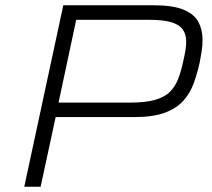

<svg xmlns="http://www.w3.org/2000/svg" viewBox="-20 -708 803 728"><path d="M72 0 220 -688H562Q636 -688 676.5 -671Q717 -654 732.5 -624.5Q748 -595 748 -556Q748 -537 745 -516.5Q742 -496 738 -475Q729 -433 715.5 -395Q702 -357 676.5 -327.5Q651 -298 606 -281Q561 -264 489 -264H191L134 0ZM202 -319H475Q532 -319 568.5 -329.5Q605 -340 625 -360.5Q645 -381 656 -410Q667 -439 675 -477Q680 -498 683 -516.5Q686 -535 686 -550Q686 -577 673.5 -595.5Q661 -614 630.5 -623.5Q600 -633 542 -633H269Z"/></svg>

Font: Saira Expanded Light
Style: Italic
Weight: 300
Width: 7
Italic angle: -12°
Designer: Hector Gatti with collaboration of the Omnibus-Type team
Foundry: Omnibus-Type
Version: Version 1.101